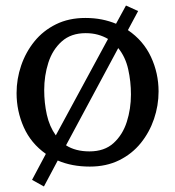

<svg xmlns="http://www.w3.org/2000/svg" viewBox="-20 -595 632 695"><path d="M289 -530Q321 -530 348.5 -524.5Q376 -519 400 -509L436 -575L480 -555L443 -486Q499 -448 526.5 -389Q554 -330 554 -264Q554 -213 537.5 -164.5Q521 -116 489.5 -77Q458 -38 411.5 -15Q365 8 305 8Q240 8 189 -14L139 80L96 56L146 -38Q92 -76 66 -134.5Q40 -193 40 -258Q40 -309 56.5 -357.5Q73 -406 104.5 -445Q136 -484 182.5 -507Q229 -530 289 -530ZM140 -269Q140 -223 149.5 -180Q159 -137 182 -105L371 -454Q354 -464 334 -469.5Q314 -475 290 -475Q237 -475 203.5 -445Q170 -415 155 -368Q140 -321 140 -269ZM304 -47Q358 -47 391 -77Q424 -107 439 -154Q454 -201 454 -253Q454 -300 444 -344.5Q434 -389 408 -421L219 -69Q253 -47 304 -47Z"/></svg>

Font: Brawler
Style: Regular
Weight: 400
Designer: Oleg Frolov, Haley Fiege
Foundry: Oleg Frolov, Haley Fiege
Version: Version 1.101; ttfautohint (v1.8.3)